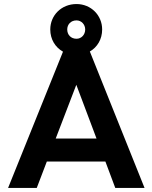

<svg xmlns="http://www.w3.org/2000/svg" viewBox="-20 -931 755 951"><path d="M20 0H162L212 -131H502L551 0H696L425 -676C462 -697 486 -737 486 -785C486 -855 431 -911 359 -911C284 -911 229 -855 229 -785C229 -737 253 -697 292 -675ZM256 -245 358 -511 458 -245ZM313 -785C313 -810 331 -830 359 -830C383 -830 402 -810 402 -785C402 -759 383 -739 359 -739C331 -739 313 -759 313 -785Z"/></svg>

Font: MV Cash SemiBold
Style: Regular
Weight: 600
Designer: Rodrigo Fuenzalida
Foundry: fragTYPE
Version: Version 1.100;Glyphs 3.1.2 (3151)